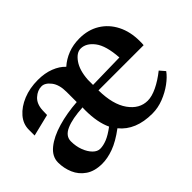

<svg xmlns="http://www.w3.org/2000/svg" viewBox="-104 -737 974 974"><g transform="rotate(-45 382.5 -250.0)"><path d="M522 16Q403 16 344 -57Q289 -16 245 0Q201 16 163 16Q109 16 74.5 -7.5Q40 -31 24 -68.5Q8 -106 8 -147Q8 -190 47.5 -222Q87 -254 152 -273Q217 -292 292 -297V-370Q292 -422 269.5 -451Q247 -480 222 -480Q193 -480 167.5 -457Q142 -434 140 -390Q140 -381 139.5 -373Q139 -365 139 -357L21 -328Q21 -339 21 -349Q21 -359 21 -370Q21 -411 49.5 -444Q78 -477 125.5 -496.5Q173 -516 232 -516Q281 -516 319.5 -501Q358 -486 381 -461Q410 -487 447.5 -501.5Q485 -516 530 -516Q592 -516 638.5 -487.5Q685 -459 711 -408Q737 -357 737 -290Q737 -282 737 -275Q737 -268 736 -261H412Q413 -159 453 -103Q493 -47 552 -47Q582 -47 620.5 -65.5Q659 -84 699 -116L724 -87Q706 -62 674 -38.5Q642 -15 602.5 0.5Q563 16 522 16ZM412 -337V-300L605 -304Q599 -394 568 -434.5Q537 -475 498 -475Q468 -475 442 -438Q416 -401 412 -337ZM130 -177Q130 -141 141.5 -111Q153 -81 171 -63Q189 -45 209 -45Q231 -45 257.5 -55.5Q284 -66 320 -93Q293 -150 293 -237Q293 -242 293 -247Q293 -252 294 -257Q217 -253 173.5 -234Q130 -215 130 -177Z"/></g></svg>

Font: Wittgenstein Semibold
Style: Regular
Weight: 600
Designer: Jörg Drees
Foundry: Jörg Drees
Version: Version 1.303; ttfautohint (v1.8.4.7-5d5b)